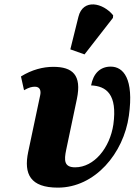

<svg xmlns="http://www.w3.org/2000/svg" viewBox="-20 -849 642 879"><path d="M367 -600 497 -767 498 -779C452 -836 360 -857 339 -772L302 -623ZM245 10C415 10 546 -147 570 -319C594 -490 544 -544 487 -544C438 -544 407 -512 397 -458C467 -455 518 -417 499 -279C483 -172 411 -83 324 -83C273 -83 273 -115 283 -163L332 -396C355 -506 312 -543 224 -543C177 -543 126 -530 76 -499L90 -436C113 -449 126 -452 140 -452C165 -452 168 -431 164 -413L109 -153C88 -52 119 10 245 10Z"/></svg>

Font: Noto Serif Condensed Black
Style: Italic
Weight: 900
Width: 3
Italic angle: -12°
Designer: Monotype Design Team
Foundry: Monotype Imaging Inc.
Version: Version 2.013